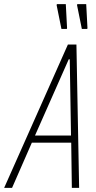

<svg xmlns="http://www.w3.org/2000/svg" viewBox="-42 -902 463 922"><path d="M-22 0 284 -688H325L338 0H303L300 -217H111L16 0ZM126 -251H299L293 -617H288ZM279 -763H253L230 -877L231 -882H274L280 -768ZM377 -763H351L328 -877L329 -882H372L378 -768Z"/></svg>

Font: Saira Condensed Thin
Style: Italic
Weight: 250
Width: 3
Italic angle: -12°
Designer: Hector Gatti with collaboration of the Omnibus-Type team
Foundry: Omnibus-Type
Version: Version 1.101